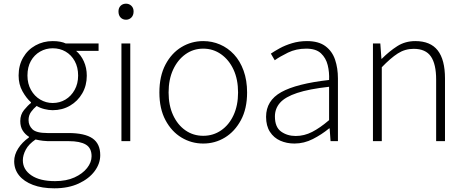

<svg xmlns="http://www.w3.org/2000/svg" viewBox="-20 -766 2528 1042"><path d="M275 256Q208 256 159 237.5Q110 219 83.5 186Q57 153 57 109Q57 74 78.5 40Q100 6 137 -20V-24Q117 -36 103.5 -57Q90 -78 90 -109Q90 -144 110.5 -169Q131 -194 148 -207V-211Q123 -233 102 -270.5Q81 -308 81 -356Q81 -411 105.5 -453.5Q130 -496 172.5 -519.5Q215 -543 266 -543Q289 -543 307 -539.5Q325 -536 337 -530H515V-490H393Q419 -468 435 -433Q451 -398 451 -355Q451 -302 426.5 -259.5Q402 -217 360 -192.5Q318 -168 266 -168Q245 -168 221 -174Q197 -180 179 -191Q162 -177 148.5 -158.5Q135 -140 135 -114Q135 -85 156 -64.5Q177 -44 237 -44H351Q440 -44 482 -15Q524 14 524 76Q524 122 493.5 163Q463 204 407 230Q351 256 275 256ZM266 -207Q304 -207 335 -225.5Q366 -244 385 -278Q404 -312 404 -356Q404 -401 385.5 -434.5Q367 -468 336 -486Q305 -504 266 -504Q229 -504 197.5 -486Q166 -468 147.5 -435Q129 -402 129 -356Q129 -312 148 -278Q167 -244 198.5 -225.5Q230 -207 266 -207ZM279 217Q340 217 384 197Q428 177 452.5 146Q477 115 477 82Q477 37 445.5 18.5Q414 0 353 0H239Q231 0 213 -2Q195 -4 173 -9Q136 16 120 46Q104 76 104 104Q104 154 150 185.5Q196 217 279 217Z M639 0V-530H687V0ZM664 -659Q646 -659 634.5 -671Q623 -683 623 -704Q623 -723 634.5 -734.5Q646 -746 664 -746Q681 -746 693 -734.5Q705 -723 705 -704Q705 -683 693 -671Q681 -659 664 -659Z M1083 13Q1019 13 965 -19.5Q911 -52 878 -114Q845 -176 845 -264Q845 -353 878 -415.5Q911 -478 965 -510.5Q1019 -543 1083 -543Q1131 -543 1174 -524.5Q1217 -506 1250 -470.5Q1283 -435 1302 -382.5Q1321 -330 1321 -264Q1321 -176 1287.5 -114Q1254 -52 1200.5 -19.5Q1147 13 1083 13ZM1083 -29Q1137 -29 1180 -58.5Q1223 -88 1247.5 -141Q1272 -194 1272 -264Q1272 -335 1247.5 -388Q1223 -441 1180 -471.5Q1137 -502 1083 -502Q1029 -502 986.5 -471.5Q944 -441 919.5 -388Q895 -335 895 -264Q895 -194 919.5 -141Q944 -88 986.5 -58.5Q1029 -29 1083 -29Z M1578 13Q1536 13 1501 -2.5Q1466 -18 1445 -50.5Q1424 -83 1424 -132Q1424 -220 1506.5 -266Q1589 -312 1766 -332Q1768 -374 1758.5 -412.5Q1749 -451 1722 -476.5Q1695 -502 1642 -502Q1587 -502 1543 -480.5Q1499 -459 1471 -439L1450 -475Q1469 -488 1498 -504Q1527 -520 1565 -531.5Q1603 -543 1646 -543Q1709 -543 1746 -515.5Q1783 -488 1798.5 -442Q1814 -396 1814 -340V0H1774L1769 -69H1766Q1726 -36 1678 -11.5Q1630 13 1578 13ZM1585 -28Q1631 -28 1674 -50Q1717 -72 1766 -114V-295Q1657 -283 1592.5 -261.5Q1528 -240 1500 -208.5Q1472 -177 1472 -134Q1472 -76 1505.5 -52Q1539 -28 1585 -28Z M2004 0V-530H2044L2050 -447H2052Q2093 -488 2136 -515.5Q2179 -543 2234 -543Q2316 -543 2355.5 -492.5Q2395 -442 2395 -340V0H2347V-334Q2347 -418 2318.5 -459.5Q2290 -501 2225 -501Q2178 -501 2139 -476Q2100 -451 2052 -401V0Z"/></svg>

Font: Noto Sans SC ExtraLight
Style: Regular
Weight: 250
Designer: Ryoko NISHIZUKA 西塚涼子 (kana, bopomofo & ideographs); Paul D. Hunt (Latin, Greek & Cyrillic); Sandoll Communications 산돌커뮤니
Foundry: Adobe
Version: Version 2.004-H2;hotconv 1.0.118;makeotfexe 2.5.65603